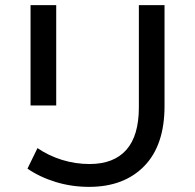

<svg xmlns="http://www.w3.org/2000/svg" viewBox="-20 -720 760 748"><path d="M87 -63 126 -143Q170 -113 222 -97Q274 -81 329 -81Q423 -81 472 -136Q521 -191 521 -302V-700H621V-307Q621 -154 542 -73Q463 8 327 8Q259 8 197 -11Q135 -30 87 -63ZM99 -700H199V-309H99Z"/></svg>

Font: CMG Sans Medium
Style: Regular
Weight: 500
Designer: Julieta Ulanovsky
Foundry: Julieta Ulanovsky
Version: Version 7.200